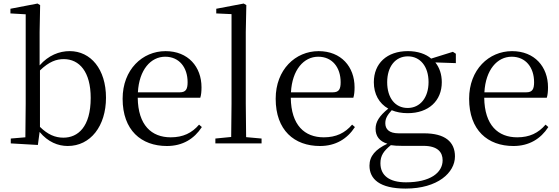

<svg xmlns="http://www.w3.org/2000/svg" viewBox="-20 -750 3219 1105"><path d="M210 -19.7V-344.7C263 -395.8 305 -409.8 347 -409.8C436.9 -409.8 502 -336.7 502 -186.7C502 -18.8 427.9 42.3 344.9 42.3C297 42.3 255 24.3 210 -19.7ZM208 9.3C256 67.3 314 90.3 370 90.2C501.1 90.2 590 -24.8 590 -187.8C590 -351.8 502.1 -455.8 381.1 -455.8C321 -455.8 259 -431.7 208 -373.7V-565.7L211 -720.6L196 -729.6L40 -699.6V-672.7L127.9 -667.7V-153.8C127.9 -98.7 127 -15.7 126 40.2L42 47.3V75.3L198 84.3Z M1014.6 -218.7H773.6C780.7 -348.6 847.7 -423.6 930.7 -423.6C1011.6 -423.6 1059.7 -361.6 1059.7 -276.7C1059.7 -236.6 1049.6 -218.7 1014.6 -218.7ZM685.7 -181.6C685.7 -0.7 792.7 90.3 940.7 90.3C1030.7 90.3 1097.7 49.3 1141.7 -18.8L1125.7 -32.7C1084.7 15.3 1033.7 40.3 962.7 40.3C852.6 40.3 774.6 -28.7 772.7 -187.7H1132.7C1137.8 -203.6 1139.7 -223.6 1139.7 -247.7C1139.7 -365.6 1062.7 -455.7 932.7 -455.7C799.7 -455.7 685.7 -349.6 685.7 -181.6Z M1219.5 75.3H1309.6H1485.4V47.3L1396.5 39.3L1394.5 -153.7V-565.7L1397.7 -720.6L1382.6 -729.6L1224.6 -699.6V-672.7L1312.5 -668.7V-153.7L1310.5 38.3L1219.5 47.3Z M1895.5 -218.7H1654.5C1661.5 -348.6 1728.5 -423.6 1811.5 -423.6C1892.5 -423.6 1940.5 -361.6 1940.5 -276.7C1940.5 -236.6 1930.5 -218.7 1895.5 -218.7ZM1566.6 -181.6C1566.6 -0.7 1673.5 90.3 1821.6 90.3C1911.5 90.3 1978.5 49.3 2022.6 -18.8L2006.5 -32.7C1965.5 15.3 1914.6 40.3 1843.6 40.3C1733.5 40.3 1655.5 -28.7 1653.5 -187.7H2013.6C2018.7 -203.6 2020.6 -223.6 2020.6 -247.7C2020.6 -365.6 1943.6 -455.7 1813.6 -455.7C1680.6 -455.7 1566.6 -349.6 1566.6 -181.6Z M2446.4 -277.6C2446.4 -188.7 2398.4 -128.7 2326.3 -128.6C2253.3 -128.6 2208.3 -187.7 2208.3 -276.7C2208.3 -366.7 2255.4 -425.7 2327.3 -425.7C2398.3 -425.7 2446.4 -367.7 2446.4 -277.6ZM2169.4 189.4C2169.4 145.3 2188.5 118.4 2229.4 85.4C2248.3 88.4 2267.4 89.4 2293.4 89.4H2416.4C2500.5 89.4 2527.4 127.3 2527.4 172.4C2527.4 244.3 2455.4 299.3 2316.4 299.3C2222.5 299.3 2169.4 261.3 2169.4 189.4ZM2234.5 -115.7C2260.4 -104.7 2291.4 -98.7 2326.6 -98.7C2446.6 -98.7 2522.6 -169.7 2522.6 -276.8C2522.6 -321.7 2509.6 -360.7 2485.5 -390.7L2603.5 -386.7V-440.7L2586.5 -451.8L2461.5 -412.8C2430.6 -439.7 2383.5 -455.8 2327.5 -455.8C2206.5 -455.8 2131.5 -384.8 2131.5 -276.8C2131.5 -208.8 2161.5 -154.8 2214.6 -124.8C2162.5 -82.8 2141.5 -47.8 2141.5 -8.8C2141.5 33.2 2163.5 63.3 2209.5 77.2C2141.4 109.2 2106.4 148.2 2106.4 203.2C2106.4 280.3 2164.5 335.3 2314.5 335.3C2499.4 335.3 2598.4 243.3 2598.4 150.3C2598.4 66.3 2541.4 17.3 2420.4 17.3H2274.4C2219.4 17.3 2197.5 -6.7 2197.5 -40.7C2197.5 -68.8 2209.5 -87.7 2234.5 -115.7Z M3008.8 -218.7H2767.8C2774.8 -348.6 2841.8 -423.6 2924.8 -423.6C3005.8 -423.6 3053.8 -361.6 3053.8 -276.7C3053.8 -236.6 3043.7 -218.7 3008.8 -218.7ZM2679.9 -181.6C2679.9 -0.7 2786.8 90.3 2934.9 90.3C3024.8 90.3 3091.8 49.3 3135.8 -18.8L3119.8 -32.7C3078.8 15.3 3027.8 40.3 2956.8 40.3C2846.8 40.3 2768.8 -28.7 2766.8 -187.7H3126.9C3131.9 -203.6 3133.9 -223.6 3133.9 -247.7C3133.9 -365.6 3056.8 -455.7 2926.9 -455.7C2793.8 -455.7 2679.9 -349.6 2679.9 -181.6Z"/></svg>

Font: YuFanDanQingSong
Style: Regular
Weight: 100
Foundry: 余繁
Version: Version 1.0